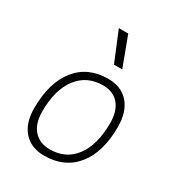

<svg xmlns="http://www.w3.org/2000/svg" viewBox="-189 -915 965 1045"><g transform="rotate(30 293.0 -392.5)"><path d="M245.1 9.8Q162.6 9.8 116.2 -42.5Q69.8 -94.7 69.8 -187.5Q69.8 -347.7 141.4 -437.5Q212.9 -527.3 339.8 -527.3Q422.9 -527.3 469.2 -474.1Q515.6 -420.9 515.6 -325.2Q515.6 -167.5 444.1 -78.9Q372.6 9.8 245.1 9.8ZM254.9 -35.2Q355.5 -35.2 412.1 -111.3Q468.8 -187.5 468.8 -323.7Q468.8 -398.4 433.3 -440.4Q397.9 -482.4 334 -482.4Q231.9 -482.4 174.3 -406Q116.7 -329.6 116.7 -193.8Q116.7 -119.1 153.3 -77.1Q189.9 -35.2 254.9 -35.2ZM327.6 -609.4 251 -794.9H310.1L379.4 -609.4Z"/></g></svg>

Font: CaskaydiaCove NF ExtraLight
Style: Italic
Weight: 200
Italic angle: -10°
Designer: Aaron Bell
Foundry: Saja Typeworks
Version: Version 2111.001; VTT 6.35;Nerd Fonts 3.2.1